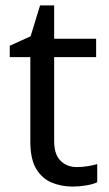

<svg xmlns="http://www.w3.org/2000/svg" viewBox="-20 -679 401 709"><path d="M264 -62Q284 -62 305 -65.5Q326 -69 339 -73V-6Q325 1 299 5.5Q273 10 249 10Q207 10 171.5 -4.5Q136 -19 114 -55Q92 -91 92 -156V-468H16V-510L93 -545L128 -659H180V-536H335V-468H180V-158Q180 -109 203.5 -85.5Q227 -62 264 -62Z"/></svg>

Font: Noto Sans Hanifi Rohingya
Style: Regular
Weight: 400
Designer: Monotype Design Team and DaltonMaag
Foundry: Google LLC
Version: Version 2.101